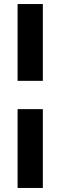

<svg xmlns="http://www.w3.org/2000/svg" viewBox="-20 -740 299 950"><path d="M67 -340H192V-720H67ZM67 190H192V-200H67Z"/></svg>

Font: Fixel Display Bold
Style: Bold
Weight: 700
Designer: AlfaBravo + MacPaw
Foundry: Kyrylo Tkachov, Marchela Mozhyna, Serhii Makarenko, Maria Weinstein, Zakhar Kryvoshyya
Version: Version 1.211